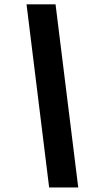

<svg xmlns="http://www.w3.org/2000/svg" viewBox="-20 -747 466 877"><path d="M337.4 109.4H204.5L101.2 -727.3H233.7Z"/></svg>

Font: Linik Sans
Style: Bold Italic
Weight: 700
Italic angle: 9°
Designer: Fonts by Rasmus Andersson / Changes by Cristiano Sobral with parts from Marc Monis
Foundry: rsms
Version: Version 3.020; ttfautohint (v1.6)